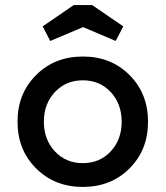

<svg xmlns="http://www.w3.org/2000/svg" viewBox="-20 -735 660 765"><path d="M123.8 -64Q49.8 -137.7 49.8 -250Q49.8 -362.3 123.8 -436Q197.8 -509.8 310.1 -509.8Q422.4 -509.8 496.1 -436Q569.8 -362.3 569.8 -250Q569.8 -137.7 496.1 -64Q422.4 9.8 310.1 9.8Q197.8 9.8 123.8 -64ZM198.7 -368.2Q154.8 -321.3 154.8 -250Q154.8 -178.7 198.7 -131.8Q242.7 -85 310.1 -85Q377.4 -85 421.1 -131.8Q464.8 -178.7 464.8 -250Q464.8 -321.3 421.1 -368.2Q377.4 -415 310.1 -415Q242.7 -415 198.7 -368.2ZM180.2 -571.8 149.9 -629.9 273.9 -714.8H347.2L471.2 -629.9L440.9 -571.8L311 -627Z"/></svg>

Font: Optician Sans
Style: Regular
Weight: 400
Designer: Fábio Duarte Martins, Simen Schikulski
Version: Version 1.002